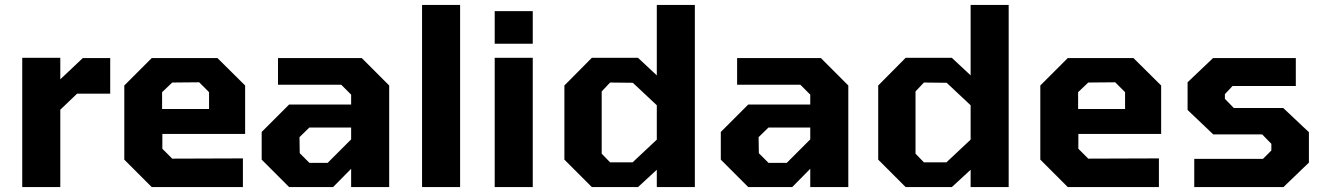

<svg xmlns="http://www.w3.org/2000/svg" viewBox="-20 -757 5362 777"><path d="M70 0V-523H224V-436L315 -522H426V-378H292L224 -313V0Z M594 0 483 -111V-411L594 -522H860L972 -411V-215H637V-155L677 -115L963 -116V0ZM636 -316H826V-384L786 -424L677 -423L636 -384Z M1150 0 1039 -111V-223L1150 -334H1401V-374L1361 -414H1105V-522H1444L1555 -411V0H1401V-74L1328 0ZM1232 -98H1306L1401 -193V-241H1232L1192 -202L1193 -137Z M1688 0V-737H1842V0Z M1982 -580V-712H2136V-580ZM1982 0V-523H2136V0Z M2375 0 2264 -111V-411L2375 -523H2562L2638 -452V-737H2792V0H2638V-70L2562 0ZM2540 -100 2638 -192V-331L2541 -422L2449 -423L2415 -387V-135L2449 -100Z M3008 0 2897 -111V-223L3008 -334H3259V-374L3219 -414H2963V-522H3302L3413 -411V0H3259V-74L3186 0ZM3090 -98H3164L3259 -193V-241H3090L3050 -202L3051 -137Z M3645 0 3534 -111V-411L3645 -523H3832L3908 -452V-737H4062V0H3908V-70L3832 0ZM3810 -100 3908 -192V-331L3811 -422L3719 -423L3685 -387V-135L3719 -100Z M4301 0 4190 -111V-411L4301 -522H4567L4679 -411V-215H4344V-155L4384 -115L4670 -116V0ZM4343 -316H4533V-384L4493 -424L4384 -423L4343 -384Z M4813 0V-114H5091L5125 -148V-175L5088 -213H4890L4786 -312V-424L4889 -522H5224V-409H4968L4937 -376V-357L4973 -320H5173L5277 -222V-99L5174 0Z"/></svg>

Font: Tomorrow SemiBold
Style: Regular
Weight: 600
Designer: Tony de Marco, Monica Rizzolli
Foundry: Just in Type
Version: Version 2.002